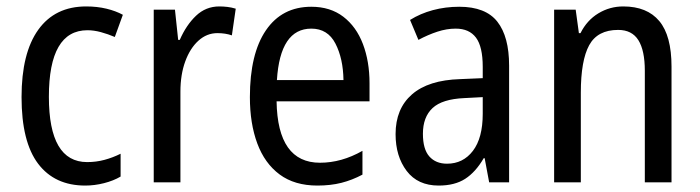

<svg xmlns="http://www.w3.org/2000/svg" viewBox="-20 -567 2177 597"><path d="M245 10Q150 10 98.5 -58Q47 -126 47 -265Q47 -402 99 -474.5Q151 -547 248 -547Q282 -547 311 -540Q340 -533 362 -521L337 -452Q316 -461 294 -467Q272 -473 252 -473Q132 -473 132 -266Q132 -63 251 -63Q279 -63 305 -70Q331 -77 355 -89V-18Q333 -5 303.5 2.5Q274 10 245 10Z M662 -547Q674 -547 687 -545.5Q700 -544 713 -540L701 -457Q681 -464 656 -464Q623 -464 597 -440.5Q571 -417 556 -376Q541 -335 541 -282V0H458V-537H524L534 -443H539Q559 -489 589.5 -518Q620 -547 662 -547Z M948 -546Q1007 -546 1047.5 -515Q1088 -484 1108.5 -430Q1129 -376 1129 -308V-252H840Q843 -61 975 -61Q1042 -61 1107 -98V-24Q1075 -7 1041.5 1.5Q1008 10 967 10Q896 10 849.5 -24.5Q803 -59 780 -121Q757 -183 757 -265Q757 -400 807 -473Q857 -546 948 -546ZM948 -478Q851 -478 841 -318H1048Q1047 -385 1023 -431.5Q999 -478 948 -478Z M1408 -546Q1490 -546 1526.5 -499.5Q1563 -453 1563 -363V0H1501L1487 -75H1484Q1459 -32 1426.5 -11Q1394 10 1344 10Q1279 10 1244.5 -35.5Q1210 -81 1210 -150Q1210 -229 1261 -273.5Q1312 -318 1411 -321L1481 -324V-359Q1481 -422 1460 -450Q1439 -478 1397 -478Q1369 -478 1340 -468.5Q1311 -459 1281 -443L1255 -505Q1287 -525 1326 -535.5Q1365 -546 1408 -546ZM1424 -262Q1355 -259 1325 -231Q1295 -203 1295 -151Q1295 -103 1315 -80.5Q1335 -58 1370 -58Q1420 -58 1450.5 -98Q1481 -138 1481 -213V-265Z M1918 -547Q1992 -547 2030 -501.5Q2068 -456 2068 -360V0H1985V-347Q1985 -410 1965 -442Q1945 -474 1902 -474Q1838 -474 1812 -426.5Q1786 -379 1786 -279V0H1703V-537H1770L1780 -464H1785Q1805 -504 1840.5 -525.5Q1876 -547 1918 -547Z"/></svg>

Font: Noto Sans Myanmar Condensed
Style: Regular
Weight: 400
Width: 3
Designer: Monotype Design Team
Foundry: Monotype Imaging Inc.
Version: Version 2.107; ttfautohint (v1.8.4.7-5d5b)